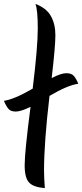

<svg xmlns="http://www.w3.org/2000/svg" viewBox="-45 -946 420 981"><path d="M122 -493Q148 -705 148 -800.5Q148 -896 136 -926Q192 -905 215 -864Q238 -823 238 -766Q238 -709 219 -547Q267 -572 293.5 -572Q320 -572 332 -558.5Q344 -545 355 -518Q301 -511 208 -456Q180 -218 180 -75Q180 -43 184 15Q129 11 106 -11Q81 -34 81 -101.5Q81 -169 111 -400Q61 -376 35.5 -376Q10 -376 -2 -390Q-14 -404 -25 -431Q27 -438 122 -493Z"/></svg>

Font: Merienda
Style: Regular
Weight: 400
Designer: Eduardo Rodriguez Tunni
Foundry: Eduardo Rodriguez Tunni
Version: Version 1.001